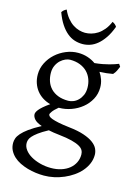

<svg xmlns="http://www.w3.org/2000/svg" viewBox="-137 -758 761 1074"><g transform="rotate(15 244.0 -221.0)"><path d="M336.9 -293Q336.9 -318.8 328.4 -342Q319.8 -365.2 303 -382.6Q286.1 -399.9 261 -409.9Q235.8 -419.9 203.1 -419.9Q190.9 -419.9 176 -413.6Q161.1 -407.2 147.9 -395Q134.8 -382.8 126 -364.3Q117.2 -345.7 117.2 -321.8Q117.2 -295.9 125.2 -272.7Q133.3 -249.5 149.7 -232.4Q166 -215.3 191.2 -205.3Q216.3 -195.3 251 -195.3Q265.1 -195.3 280.5 -201.4Q295.9 -207.5 308.3 -220Q320.8 -232.4 328.9 -250.5Q336.9 -268.6 336.9 -293ZM252.9 2Q234.4 0 218.8 -2.4Q203.1 -4.9 189.5 -7.8Q154.3 11.2 134 26.4Q113.8 41.5 103.5 53.5Q93.3 65.4 90.6 75.2Q87.9 85 87.9 92.8Q87.9 113.3 101.6 131.6Q115.2 149.9 138.2 163.3Q161.1 176.8 191.4 184.8Q221.7 192.9 254.9 192.9Q287.6 192.9 314.5 184.1Q341.3 175.3 360.4 159.9Q379.4 144.5 389.9 123.3Q400.4 102.1 400.4 76.7Q400.4 63 394 51.5Q387.7 40 371.1 30.8Q354.5 21.5 325.9 14.2Q297.4 6.8 252.9 2ZM405.3 -313Q405.3 -275.4 388.4 -244.4Q371.6 -213.4 344.2 -191.2Q316.9 -168.9 282.2 -156.5Q247.6 -144 211.9 -144H210Q186.5 -124.5 177.7 -111.6Q168.9 -98.6 168.9 -95.7Q168.9 -89.8 174.1 -84.2Q179.2 -78.6 193.1 -73.5Q207 -68.4 231.4 -63.2Q255.9 -58.1 293.9 -53.7Q347.2 -47.9 381.8 -36.1Q416.5 -24.4 437 -9Q457.5 6.3 465.6 23.9Q473.6 41.5 473.6 58.6Q473.6 85.4 463.4 109.6Q453.1 133.8 435.5 154.3Q418 174.8 394 191.4Q370.1 208 342.8 219.7Q315.4 231.4 286.1 237.8Q256.8 244.1 228 244.1Q205.1 244.1 180.7 241Q156.2 237.8 132.3 231Q108.4 224.1 87.2 213.6Q65.9 203.1 49.8 188.2Q33.7 173.3 24.2 154.5Q14.6 135.7 14.6 111.8Q14.6 99.1 19.3 85.2Q23.9 71.3 38.1 55.2Q52.2 39.1 77.6 20.5Q103 2 145 -20.5Q113.3 -31.7 101.1 -45.9Q88.9 -60.1 88.9 -74.7Q88.9 -78.6 91.3 -85.2Q93.8 -91.8 101.3 -101.3Q108.9 -110.8 122.8 -123Q136.7 -135.3 159.2 -150.9Q134.3 -157.7 114 -170.7Q93.8 -183.6 79.3 -201.9Q64.9 -220.2 56.9 -243.4Q48.8 -266.6 48.8 -293.9Q48.8 -329.6 64.9 -361.6Q81.1 -393.6 107.4 -417.2Q133.8 -440.9 167.5 -454.8Q201.2 -468.8 236.8 -468.8Q266.1 -468.8 291.7 -460.4Q317.4 -452.1 338.4 -437Q363.8 -439.5 384.3 -443.4Q404.8 -447.3 421.1 -451.7Q437.5 -456.1 450.2 -460.4Q462.9 -464.8 473.1 -468.8L482.9 -454.1Q477.1 -440.4 471.7 -429Q466.3 -417.5 455.1 -405.3Q436.5 -401.9 418.7 -399.9Q400.9 -397.9 378.4 -397Q391.1 -378.4 398.2 -357.4Q405.3 -336.4 405.3 -313ZM402.8 -664.1Q388.2 -624.5 369.9 -597.7Q351.6 -570.8 331.3 -554Q311 -537.1 289.1 -529.8Q267.1 -522.5 245.1 -522.5Q221.2 -522.5 198.7 -529.8Q176.3 -537.1 156 -554Q135.7 -570.8 117.9 -597.7Q100.1 -624.5 85.4 -664.1Q91.3 -672.9 97.2 -677.5Q103 -682.1 111.3 -686Q123.5 -658.2 139.4 -639.2Q155.3 -620.1 172.9 -608.6Q190.4 -597.2 208.7 -592Q227.1 -586.9 243.2 -586.9Q260.3 -586.9 279.1 -592Q297.9 -597.2 315.7 -608.6Q333.5 -620.1 349.4 -639.2Q365.2 -658.2 377 -686Q385.3 -682.1 391.1 -677.5Q397 -672.9 402.8 -664.1Z"/></g></svg>

Font: Gentium Plus Phon
Style: Regular
Weight: 400
Designer: J. Victor Gaultney, Annie Olsen, Iska Routamaa, Becca Hirsbrunner
Foundry: SIL International
Version: Version 5.000